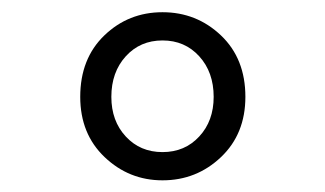

<svg xmlns="http://www.w3.org/2000/svg" viewBox="-20 -783 540 319"><path d="M250 -483.4Q194.3 -483.4 153.8 -522Q113.3 -560.5 113.3 -622.1Q113.3 -685.5 153.3 -724.1Q193.4 -762.7 250 -762.7Q306.6 -762.7 347.2 -724.1Q387.7 -685.5 387.7 -622.1Q387.7 -560.5 347.2 -522Q306.6 -483.4 250 -483.4ZM335 -622.1Q335 -663.1 311 -689.5Q287.1 -715.8 250 -715.8Q212.9 -715.8 189 -689.5Q165 -663.1 165 -622.1Q165 -582 189 -556.2Q212.9 -530.3 250 -530.3Q287.1 -530.3 311 -556.2Q335 -582 335 -622.1Z"/></svg>

Font: Gen Shin Gothic Monospace Normal
Style: Regular
Weight: 350
Designer: [Source Han Sans]
Ryoko NISHIZUKA  (kana & ideographs); Paul D. Hunt (Latin, Greek & Cyrillic); Wenlong ZHANG  (bopomofo
Version: Version 1.002.20150607